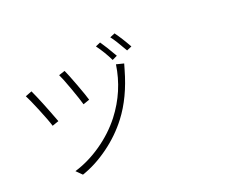

<svg xmlns="http://www.w3.org/2000/svg" viewBox="-133 -1101 1766 1402"><g transform="rotate(-20 750.0 -400.5)"><path d="M425.8 -712.9Q442.4 -677.7 477.1 -585Q511.7 -492.2 522.5 -454.1L472.7 -436.5Q460.9 -479.5 427.7 -571.8Q394.5 -664.1 377.9 -697.3ZM794.9 -629.9 853.5 -615.2Q849.6 -605.5 840.8 -571.3Q785.2 -374 683.6 -241.2Q608.4 -142.6 504.4 -66.9Q400.4 8.8 293 44.9L250 2Q360.4 -31.2 463.4 -102.5Q566.4 -173.8 640.6 -268.6Q765.6 -430.7 794.9 -629.9ZM147.5 -655.3Q190.4 -563.5 257.8 -383.8L207 -366.2Q194.3 -410.2 153.8 -507.8Q113.3 -605.5 96.7 -635.7ZM740.2 -819.3Q771.5 -775.4 822.3 -686.5L783.2 -668Q750 -737.3 702.1 -802.7ZM862.3 -845.7Q902.3 -791 945.3 -713.9L906.2 -697.3Q848.6 -798.8 823.2 -829.1Z"/></g></svg>

Font: Bpmf Zihi Sans Light
Style: Light
Weight: 300
Foundry: But Ko
Version: Version 1.320